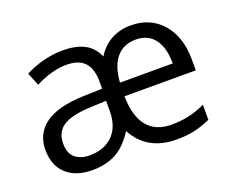

<svg xmlns="http://www.w3.org/2000/svg" viewBox="-95 -701 1047 866"><g transform="rotate(-20 429.0 -267.5)"><path d="M45.9 -147.9Q45.9 -226.6 106.4 -270.3Q167 -314 291 -317.9L380.9 -320.8V-354Q380.9 -417 352.5 -447Q324.2 -477.1 266.1 -477.1Q195.8 -477.1 116.2 -436L90.8 -498Q127 -518.1 175.5 -531Q224.1 -543.9 272 -543.9Q335.4 -543.9 375.7 -522.7Q416 -501.5 436 -455.1Q461.9 -498 503.7 -521.5Q545.4 -544.9 599.1 -544.9Q692.9 -544.9 749.5 -479.7Q806.2 -414.6 806.2 -306.2V-253.9H463.9Q467.8 -61 621.1 -61Q665.5 -61 703.9 -69.6Q742.2 -78.1 783.2 -97.2V-24.9Q741.2 -6.3 704.8 1.7Q668.5 9.8 619.1 9.8Q478 9.8 417 -104Q377.4 -42 329.3 -16.1Q281.2 9.8 215.8 9.8Q136.2 9.8 91.1 -31.7Q45.9 -73.2 45.9 -147.9ZM130.9 -147Q130.9 -100.6 157 -78.9Q183.1 -57.1 226.1 -57.1Q296.9 -57.1 337.9 -98.4Q378.9 -139.6 378.9 -214.8V-263.2L301.8 -259.8Q210.9 -255.9 170.9 -229.2Q130.9 -202.6 130.9 -147ZM598.1 -477.1Q539.1 -477.1 505.1 -436.5Q471.2 -396 465.8 -318.8H719.2Q719.2 -395 688 -436Q656.7 -477.1 598.1 -477.1Z"/></g></svg>

Font: WebKoruri
Style: Regular
Weight: 400
Foundry: lindwurm / mohemohe
Version: Version 1.00